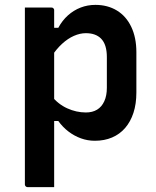

<svg xmlns="http://www.w3.org/2000/svg" viewBox="-20 -567 640 787"><path d="M82 -536Q101 -536 119 -536Q137 -536 155 -536Q173 -536 191 -536Q195 -536 197 -534.5Q199 -533 200.5 -531Q202 -529 202 -525Q202 -435 202 -344Q202 -253 202 -162.5Q202 -72 202 19Q202 110 202 200Q184 200 166 200Q148 200 130 200Q112 200 93 200Q90 200 87.5 198.5Q85 197 83.5 194.5Q82 192 82 189Q82 111 82 33Q82 -45 82 -123Q82 -201 82 -279Q82 -357 82 -435Q82 -462 82 -487.5Q82 -513 82 -536ZM371 -547Q421 -547 459 -524Q497 -501 518 -457Q539 -413 539 -353V-188Q539 -141 527 -104.5Q515 -68 493 -42.5Q471 -17 439.5 -3.5Q408 10 369 10Q339 10 311.5 0Q284 -10 260.5 -28Q237 -46 219 -71H190V-175Q218 -140 255.5 -123Q293 -106 332 -106Q359 -106 378 -117.5Q397 -129 407.5 -152Q418 -175 418 -207V-333Q418 -359 412 -378Q406 -397 394 -409Q383 -420 367.5 -425.5Q352 -431 332 -431Q308 -431 283 -420Q258 -409 234.5 -387.5Q211 -366 190 -334V-453H219Q235 -483 258.5 -504Q282 -525 310.5 -536Q339 -547 371 -547Z"/></svg>

Font: Recursive SemiBold
Style: Regular
Weight: 600
Version: Version 1.085